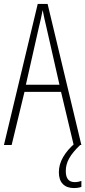

<svg xmlns="http://www.w3.org/2000/svg" viewBox="-20 -734 432 972"><path d="M353 0 289 -269H104L39 0H0L171 -714H221L392 0ZM215 -596Q209 -622 204.5 -641.5Q200 -661 196 -683Q192 -661 187.5 -641.5Q183 -622 177 -597L111 -305H281ZM313 132Q313 188 358 188Q368 188 377.5 186Q387 184 392 182V212Q385 215 375 216.5Q365 218 354 218Q318 218 298 197.5Q278 177 278 138Q278 98 300 60.5Q322 23 361 -10L386 0Q348 36 330.5 67Q313 98 313 132Z"/></svg>

Font: Noto Sans Arabic UI XCn XLt
Style: Regular
Weight: 200
Width: 2
Designer: Monotype Design Team, Nadine Chahine and Nizar Qandah
Foundry: Monotype Imaging Inc.
Version: Version 2.010; ttfautohint (v1.8.4.7-5d5b)